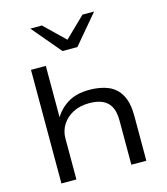

<svg xmlns="http://www.w3.org/2000/svg" viewBox="-134 -1048 1000 1151"><g transform="rotate(-15 365.5 -472.5)"><path d="M103 0V-705H195V-379H191Q221 -433 274.5 -466Q328 -499 409 -499Q477 -499 526.5 -478Q576 -457 603 -408.5Q630 -360 630 -278V0H537V-274Q537 -328 520 -360Q503 -392 470 -407Q437 -422 388 -422Q330 -422 287 -399.5Q244 -377 220 -339Q196 -301 196 -254V0ZM315 -765 163 -945H235L361 -823L487 -945H559L407 -765Z"/></g></svg>

Font: Nunito Sans 10pt Expanded
Style: Regular
Weight: 400
Width: 7
Designer: Vernon Adams
Foundry: Vernon Adams
Version: Version 3.101;gftools[0.9.27]